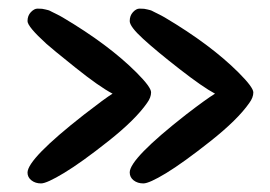

<svg xmlns="http://www.w3.org/2000/svg" viewBox="-20 -472 622 443"><path d="M555.2 -234.4Q528.3 -195.8 465.3 -146Q402.3 -96.2 363.3 -72.5Q324.2 -48.8 310.8 -48.8Q297.4 -48.8 288.3 -55.9Q279.3 -63 279.3 -74.2Q279.3 -106 409.7 -208Q456.1 -243.7 476.1 -255.9Q447.8 -271 394.8 -312.3Q341.8 -353.5 310.5 -382.1Q279.3 -410.6 279.3 -423.3Q279.3 -436 286.9 -444.1Q294.4 -452.1 301.8 -452.1Q309.1 -452.1 312.5 -451.7Q315.9 -451.2 320.1 -450.2Q324.2 -449.2 326.9 -448.5Q329.6 -447.8 334 -445.3Q350.1 -437.5 352.5 -436Q355 -434.6 360.4 -431.6Q465.8 -369.1 530.3 -304.7Q564.5 -270.5 564.5 -258.8Q564.5 -247.1 555.2 -234.4ZM319.3 -234.4Q292.5 -195.8 230.2 -146.5Q168 -97.2 127.9 -73Q87.9 -48.8 74.7 -48.8Q61.5 -48.8 52.5 -55.9Q43.5 -63 43.5 -73.7Q43.5 -105.5 173.8 -207.5Q222.2 -245.1 239.7 -255.9Q209 -272 153.8 -316.2Q98.6 -360.4 86.9 -371.1Q43.5 -410.6 43.5 -423.3Q43.5 -436 51.3 -444.1Q59.1 -452.1 66.4 -452.1Q73.7 -452.1 77.1 -451.7Q80.6 -451.2 84.7 -450.2Q88.9 -449.2 91.6 -448.5Q94.2 -447.8 98.6 -445.3Q114.7 -437.5 117.2 -436Q119.6 -434.6 125 -431.6Q230.5 -369.1 294.9 -304.7Q328.6 -271 328.6 -259Q328.6 -247.1 319.3 -234.4Z"/></svg>

Font: Corben
Style: Regular
Weight: 400
Designer: vernon adams
Foundry: vernon adams
Version: Version 1.101